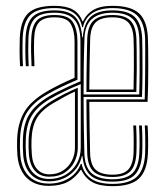

<svg xmlns="http://www.w3.org/2000/svg" viewBox="-20 -626 567 652"><path d="M145.2 5.2Q114.2 5.2 91.4 -6.9Q68.5 -19 55.1 -42.4Q41.8 -65.8 39 -99.2Q38 -113.8 37.9 -125.9Q37.8 -138 38.2 -153.2Q39.8 -203.8 60.5 -242.2Q81.2 -280.8 137 -314Q155.8 -325.2 180.6 -337.5Q205.5 -349.8 233.2 -361.8V-484.8Q233.2 -522.5 220 -544.9Q206.8 -567.2 165 -567.2Q127.5 -567.2 112.4 -550.1Q97.2 -533 96 -494.8Q95.2 -473.5 95.5 -450.2Q95.8 -427 97 -401.2H87.2Q85.8 -427.5 85.5 -451Q85.2 -474.5 86.2 -495.5Q88 -537.2 105 -556.1Q122 -575 165 -575Q213 -575 228 -550.1Q243 -525.2 243 -485V-355.2Q215.8 -343.8 188.8 -330.9Q161.8 -318 141.8 -306.2Q92.8 -278.5 71.1 -243.2Q49.5 -208 48 -153Q47.5 -137.2 47.6 -125.8Q47.8 -114.2 48.8 -99.8Q51 -69.5 63.1 -47.8Q75.2 -26 96 -14.2Q116.8 -2.5 145.8 -2.5Q184 -2.5 213.1 -20.1Q242.2 -37.8 254.2 -69.2H257.5Q264 -37 289.4 -19.2Q314.8 -1.5 362 -1.5Q418 -1.5 444 -25.1Q470 -48.8 472.8 -104.2Q473.2 -113.8 473.4 -130.9Q473.5 -148 473.1 -166.8Q472.8 -185.5 471.5 -200H481.2Q482.8 -178.8 483 -150.2Q483.2 -121.8 482.2 -103.2Q479.2 -45.5 451.8 -19.6Q424.2 6.2 362 6.2Q318.8 6.2 294.4 -7Q270 -20.2 256 -49.2H254Q235 -21.2 209.2 -8Q183.5 5.2 145.2 5.2ZM362 -9.2Q311.2 -9.2 287.9 -29.8Q264.5 -50.2 260 -95.8H258Q249.5 -57.5 219 -33.9Q188.5 -10.2 146 -10.2Q106 -10.2 83.9 -34.8Q61.8 -59.2 58.8 -100.2Q57.8 -115.5 57.6 -126.5Q57.5 -137.5 57.8 -152.2Q59.2 -205.8 80 -238.6Q100.8 -271.5 146.2 -298.5Q159.2 -306.2 176.4 -314.9Q193.5 -323.5 213.1 -332.4Q232.8 -341.2 253.2 -350V-484.8Q253.2 -535 232.8 -558.9Q212.2 -582.8 165 -582.8Q116.2 -582.8 97.2 -562.1Q78.2 -541.5 76.5 -495.5Q75.8 -476.5 75.9 -452.4Q76 -428.2 77.5 -401.2H67.8Q66.2 -427.2 66 -451Q65.8 -474.8 66.8 -496Q68.8 -547 90.8 -568.9Q112.8 -590.8 165 -590.8Q212 -590.8 233.8 -569.9Q255.5 -549 259.2 -499.2H261.2Q265 -548 288.5 -569.4Q312 -590.8 361.8 -590.8Q414.2 -590.8 437.4 -568.5Q460.5 -546.2 462.8 -495.5Q463.2 -484 463.6 -452.9Q464 -421.8 463.9 -380.5Q463.8 -339.2 462.2 -296.8H263.8Q263.8 -254 264.5 -202.5Q265.2 -151 266.5 -105.5Q268 -58.5 291.1 -37.9Q314.2 -17.2 362 -17.2Q408.5 -17.2 429.6 -37.6Q450.8 -58 453 -105.2Q453.8 -114.8 453.9 -131.2Q454 -147.8 453.6 -166.4Q453.2 -185 452.2 -200H461.8Q463.2 -178.2 463.5 -149.8Q463.8 -121.2 462.8 -105.5Q460.2 -56 438 -32.6Q415.8 -9.2 362 -9.2ZM146.8 -18.2Q177.2 -18.2 201.5 -31.9Q225.8 -45.5 240 -69.5Q254.2 -93.5 254.2 -124.5V-340.5Q224.2 -328.2 196.9 -314.9Q169.5 -301.5 150.8 -290.5Q108.5 -266 88.9 -234.8Q69.2 -203.5 67.5 -151.8Q67 -136.5 67.2 -125.9Q67.5 -115.2 68.5 -100.5Q71.5 -60.8 92.1 -39.5Q112.8 -18.2 146.8 -18.2ZM147.2 -26Q116.5 -26 98.8 -45.9Q81 -65.8 78.2 -101.8Q77 -117 77 -127.2Q77 -137.5 77.2 -151Q78.8 -199.5 96.8 -228.9Q114.8 -258.2 155.5 -283Q175.8 -295.2 198.6 -306.9Q221.5 -318.5 244.2 -328V-124.2Q244.2 -100.8 233.5 -78.1Q222.8 -55.5 201.2 -40.8Q179.8 -26 147.2 -26ZM147.8 -34Q174.5 -34 194 -46.8Q213.5 -59.5 224 -80.1Q234.5 -100.8 234.5 -124V-315Q218.5 -308 199.1 -297.4Q179.8 -286.8 160 -275.2Q119.8 -251.2 104 -222.9Q88.2 -194.5 87 -150.5Q86.8 -138.8 86.8 -128Q86.8 -117.2 88 -102Q90.2 -69.8 105.8 -51.9Q121.2 -34 147.8 -34ZM362 -25Q318.5 -25 298.1 -43.2Q277.8 -61.5 276.2 -105.8Q275.5 -134.5 274.9 -166.4Q274.2 -198.2 273.9 -229.9Q273.5 -261.5 273.5 -288.5H471.5Q472.5 -331.2 472.9 -375Q473.2 -418.8 473.2 -452Q473.2 -485.2 472.8 -496.5Q470.2 -551.2 444.2 -574.9Q418.2 -598.5 361.8 -598.5Q318.2 -598.2 293.2 -581.2Q268.2 -564.2 261.8 -533.8H258.8Q253.2 -565.8 230.2 -582.1Q207.2 -598.5 165 -598.5Q106.8 -598.5 83 -574.8Q59.2 -551 57 -497.5Q56.2 -474 56.4 -450.6Q56.5 -427.2 58 -401.2H48.2Q46.5 -429.8 46.5 -452.9Q46.5 -476 47.2 -497.8Q49.8 -555.8 75.8 -581Q101.8 -606.2 165 -606.2Q204 -606.2 226.9 -593.8Q249.8 -581.2 260 -553.5H262Q273.5 -578.5 297.4 -592.4Q321.2 -606.2 361.8 -606.2Q424 -606.2 451.9 -580.9Q479.8 -555.5 482.2 -497.2Q482.8 -487 483.1 -462.2Q483.5 -437.5 483.5 -405.5Q483.5 -373.5 483 -340.4Q482.5 -307.2 481 -280H283.2Q283.5 -240.8 284.2 -194.9Q285 -149 286 -106Q287.2 -66 305.2 -49.4Q323.2 -32.8 362 -32.8Q399 -32.8 415.4 -50.1Q431.8 -67.5 433.5 -106.5Q434.2 -125.2 434 -152.6Q433.8 -180 432.5 -200H442.2Q443.5 -177.8 443.8 -149.9Q444 -122 443.2 -106Q441 -62.5 422.1 -43.8Q403.2 -25 362 -25ZM263.8 -305.2H452.8Q454 -350 454.1 -389.6Q454.2 -429.2 453.9 -457.2Q453.5 -485.2 453 -495.8Q451 -543.8 429 -563.2Q407 -582.8 361.8 -582.8Q316.2 -582.8 292.1 -561.5Q268 -540.2 266.8 -494.2Q265 -443 264.4 -398.9Q263.8 -354.8 263.8 -305.2ZM443 -313.5H273.5Q273.5 -340.5 273.9 -372.1Q274.2 -403.8 274.9 -435.2Q275.5 -466.8 276.2 -493Q277.8 -538.8 298.5 -556.9Q319.2 -575 361.8 -575Q403.2 -575 422.2 -556.6Q441.2 -538.2 443.2 -495Q443.8 -486.5 444.1 -457.4Q444.5 -428.2 444.4 -389.6Q444.2 -351 443 -313.5ZM283.2 -322H433.5Q434.5 -358.5 434.6 -395Q434.8 -431.5 434.4 -458.8Q434 -486 433.5 -495Q431.8 -533.2 415.1 -550.2Q398.5 -567.2 361.8 -567.2Q322.5 -567.2 305 -550.1Q287.5 -533 286.2 -493.5Q285 -446 284.2 -406.2Q283.5 -366.5 283.2 -322Z"/></svg>

Font: Big Shoulders Inline Text Thin ExtraLight
Style: Regular
Weight: 250
Version: Version 2.002